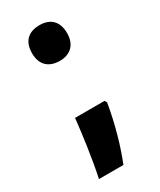

<svg xmlns="http://www.w3.org/2000/svg" viewBox="-179 -619 680 816"><g transform="rotate(-30 161.0 -211.5)"><path d="M162 -383C212 -383 247 -412 247 -470C247 -529 214 -558 162 -558C108 -558 75 -529 75 -470C75 -412 109 -383 162 -383ZM241 -141H96C88 -64 72 52 54 135H174C204 61 231 -34 247 -130Z"/></g></svg>

Font: Noto Sans Devanagari UI Condensed ExtraBold
Style: Regular
Weight: 800
Width: 3
Designer: Jelle Bosma - Monotype Design Team
Foundry: Monotype Imaging Inc.
Version: Version 2.004